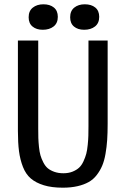

<svg xmlns="http://www.w3.org/2000/svg" viewBox="-20 -848 582 890"><path d="M181.2 -828.1Q211.4 -828.1 229.7 -813.2Q248 -798.3 248 -770Q248 -740.7 228.5 -725.3Q209 -710 178.2 -710Q148.9 -710 130.9 -724.9Q112.8 -739.7 112.8 -768.1Q112.8 -797.4 132.1 -812.7Q151.4 -828.1 181.2 -828.1ZM373 -828.1Q403.3 -828.1 421.6 -813.2Q439.9 -798.3 439.9 -770Q439.9 -740.7 420.4 -725.3Q400.9 -710 370.1 -710Q340.8 -710 323 -724.9Q305.2 -739.7 305.2 -768.1Q305.2 -797.4 324.2 -812.7Q343.3 -828.1 373 -828.1ZM479 -273.9Q479 -231.4 476.8 -199Q474.6 -166.5 469 -134.5Q463.4 -102.5 453.6 -79.6Q443.8 -56.6 428.2 -36.4Q412.6 -16.1 390.6 -3.9Q368.7 8.3 338.9 15.1Q309.1 22 271 22Q219.7 22 183.1 10.7Q146.5 -0.5 123 -20.5Q99.6 -40.5 86.4 -74.2Q73.2 -107.9 68.1 -147Q63 -186 63 -241.2V-660.2H157.2V-252Q157.2 -225.6 157.7 -208.5Q158.2 -191.4 160.6 -167.5Q163.1 -143.6 167.5 -128.2Q171.9 -112.8 180.7 -95.5Q189.5 -78.1 201.4 -68.1Q213.4 -58.1 231.9 -51.5Q250.5 -44.9 273.9 -44.9Q297.4 -44.9 315.9 -52.2Q334.5 -59.6 346.4 -70.6Q358.4 -81.5 366.9 -100.1Q375.5 -118.7 379.9 -135.3Q384.3 -151.9 386.7 -177Q389.2 -202.1 389.6 -219.5Q390.1 -236.8 390.1 -263.2V-660.2H479Z"/></svg>

Font: Sansita Light
Style: Regular
Weight: 300
Designer: Pablo Cosgaya
Foundry: Omnibus-Type
Version: Version 1.006;hotconv 1.0.109;makeotfexe 2.5.65596